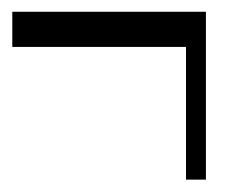

<svg xmlns="http://www.w3.org/2000/svg" viewBox="-20 -439 381 320"><path d="M0.5 -419.4H323.2V-139.6H290V-360.8H0.5Z"/></svg>

Font: Scarab Serif
Style: Condensed-Light
Weight: 300
Designer: John Roberts
Foundry: Scarab
Version: 1.0